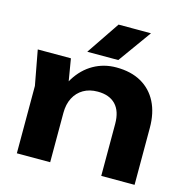

<svg xmlns="http://www.w3.org/2000/svg" viewBox="-116 -923 1011 1035"><g transform="rotate(15 389.0 -406.0)"><path d="M33 -570H218L255 -348V0H69V-376ZM468 -586Q550 -586 607.5 -553.5Q665 -521 695.5 -461Q726 -401 726 -318V0H540V-290Q540 -361 505 -397.5Q470 -434 405 -434Q359 -434 325.5 -414.5Q292 -395 273.5 -359.5Q255 -324 255 -275L196 -306Q207 -397 245.5 -459Q284 -521 341.5 -553.5Q399 -586 468 -586ZM419 -812H600L467 -627H294Z"/></g></svg>

Font: Unbounded SemiBold
Style: Regular
Weight: 600
Designer: Luke Prowse, Jean-Baptiste Morizot, Fátima Lázaro, Florian Runge
Foundry: NaN
Version: Version 1.700